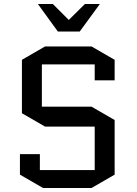

<svg xmlns="http://www.w3.org/2000/svg" viewBox="-20 -938 685 963"><path d="M90 -370V-638L206 -705H439L555 -638V-535H455V-615H190V-403H439L555 -336V-62L439 5H196L80 -62V-165H180V-85H455V-303H206ZM380 -780H270L170 -918H245L325 -838L406 -918H481Z"/></svg>

Font: Quantico
Style: Regular
Weight: 400
Designer: Matt Desmond
Foundry: MADtype
Version: Version 2.002